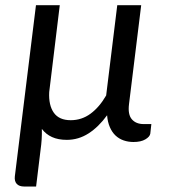

<svg xmlns="http://www.w3.org/2000/svg" viewBox="-20 -526 646 718"><path d="M546 -62 542 -26Q540 -14.5 523.5 -4.8Q507 5 479 5Q459.5 5 442.2 -1Q425 -7 412 -19.2Q399 -31.5 390.8 -50.5Q382.5 -69.5 380.5 -95Q348.5 -51 311 -27Q273.5 -3 230 -3Q197.5 -3 174.5 -13.5Q151.5 -24 136.5 -44Q137 -24.5 135.8 -4.8Q134.5 15 132 32L115 171.5H70.5Q51.5 171.5 42.5 161.5Q33.5 151.5 35.5 133.5L114.5 -506.5H203.5L164 -181.5Q161.5 -132.5 181.2 -104.5Q201 -76.5 244.5 -76.5Q285.5 -76.5 318.5 -100.8Q351.5 -125 377 -169L418.5 -506.5H508L462.5 -137Q457.5 -98 473 -80Q488.5 -62 517.5 -62Z"/></svg>

Font: Lato 2
Style: Italic
Weight: 400
Italic angle: -7°
Designer: Lukasz Dziedzic with Adam Twardoch and Botio Nikoltchev
Foundry: tyPoland Lukasz Dziedzic
Version: Version 2.015; 2015-08-06; http://www.latofonts.com/